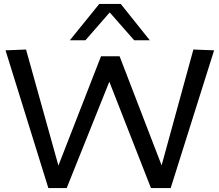

<svg xmlns="http://www.w3.org/2000/svg" viewBox="-20 -953 1112 973"><path d="M845 0H745L534 -539L318 0H225L8 -698L112 -702L276 -114L492 -668H586L799 -115L960 -702L1065 -698ZM334 -749 483 -933H592L739 -749H660L536 -890L413 -749Z"/></svg>

Font: Georama Extended
Style: Regular
Weight: 400
Width: 7
Designer: Jean-Baptiste Levee
Foundry: Production Type
Version: Version 1.000